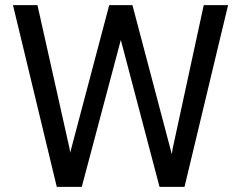

<svg xmlns="http://www.w3.org/2000/svg" viewBox="-20 -731 939 751"><path d="M30.8 -710.9H126.5L252.4 -148.4L254.9 -133.8L257.3 -144.5L407.2 -710.9H498L647.9 -143.6L651.9 -127.4L655.3 -149.4L776.9 -710.9H872.1L701.7 0H604L452.6 -574.7L299.8 0H202.1Z"/></svg>

Font: Bert Sans Medium
Style: Regular
Weight: 500
Designer: Christian Robertson, Adam Twardoch, & Cristiano Sobral
Foundry: Google
Version: Version 12.135;January 10, 2020;FontCreator 12.0.0.2547 64-b